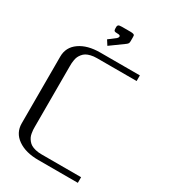

<svg xmlns="http://www.w3.org/2000/svg" viewBox="-238 -1114 1079 1225"><g transform="rotate(30 302.0 -501.5)"><path d="M381.3 -982.4V-951.2Q381.3 -940.9 378.4 -935.3Q375.5 -929.7 367.7 -923.8L267.6 -851.1L245.1 -886.2L296.9 -925.8Q305.2 -934.1 305.2 -940.4Q305.2 -951.2 287.6 -951.2Q267.1 -951.2 261.7 -955.3Q256.3 -959.5 256.3 -971.7V-982.4Q256.3 -987.8 256.8 -990.2Q257.3 -992.7 260 -996.3Q262.7 -1000 269.5 -1001.5Q276.4 -1002.9 287.6 -1002.9H350.1Q365.2 -1002.9 372.1 -1000.2Q378.9 -997.6 380.1 -994.1Q381.3 -990.7 381.3 -982.4ZM541.5 -791.5V-750H250Q225.1 -750 205.1 -745.1Q185.1 -740.2 172.4 -732.7Q159.7 -725.1 150.4 -713.4Q141.1 -701.7 136.2 -691.2Q131.3 -680.7 128.7 -666Q126 -651.4 125.5 -641.6Q125 -631.8 125 -618.7V-172.9Q125 -159.7 125.5 -149.9Q126 -140.1 128.7 -125.5Q131.3 -110.8 136.2 -100.3Q141.1 -89.8 150.4 -78.1Q159.7 -66.4 172.4 -58.8Q185.1 -51.3 205.1 -46.4Q225.1 -41.5 250 -41.5H541.5V0H250Q156.2 0 98.9 -40.3Q41.5 -80.6 41.5 -149.9V-641.6Q41.5 -710.9 98.9 -751.2Q156.2 -791.5 250 -791.5Z"/></g></svg>

Font: Gputeks
Style: Regular
Weight: 500
Version: Version 0.9